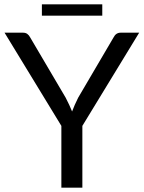

<svg xmlns="http://www.w3.org/2000/svg" viewBox="-20 -867 664 887"><path d="M360.5 0H263.5V-285.5L1 -716H86Q98.5 -716 106.2 -710.2Q114 -704.5 119.5 -694L283.5 -415.5Q301.5 -381 313 -352Q324 -381.5 341 -415.5L504.5 -694Q515.5 -716 537.5 -716H623L360.5 -285.5ZM452.5 -794.5H173.5V-847H452.5Z"/></svg>

Font: Verano Sans
Style: Regular
Weight: 400
Designer: Lukasz Dziedzic with Adam Twardoch and Botio Nikoltchev
Foundry: tyPoland Lukasz Dziedzic
Version: Version 3.001;December 28, 2019;FontCreator 12.0.0.2547 64-b